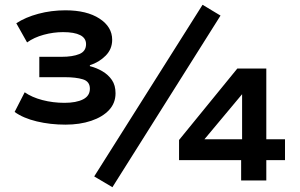

<svg xmlns="http://www.w3.org/2000/svg" viewBox="-20 -753 1250 801"><path d="M253 -233Q190 -233 133.5 -246.5Q77 -260 41 -286L83 -368Q113 -347 157 -335.5Q201 -324 249 -324Q298 -324 326.5 -338.5Q355 -353 355 -383Q355 -413 326 -422Q297 -431 250 -431H144V-516H237Q283 -516 311 -527.5Q339 -539 339 -569Q339 -594 314.5 -606.5Q290 -619 243 -619Q203 -619 162.5 -608Q122 -597 93 -576L48 -656Q86 -681 140 -695.5Q194 -710 253 -710Q342 -710 395 -675.5Q448 -641 448 -587Q448 -548 420.5 -520.5Q393 -493 355 -481V-477Q383 -470 407.5 -455.5Q432 -441 447 -419Q462 -397 462 -364Q462 -323 435 -294Q408 -265 360.5 -249Q313 -233 253 -233ZM449 28 373 -17 825 -733 900 -688ZM986 0V-85H727V-169L970 -467H1091V-172H1169V-85H1091V0ZM990 -172V-366H995L807 -141L800 -172Z"/></svg>

Font: Nunito Sans 7pt SemiExpanded
Style: Bold
Weight: 700
Width: 6
Designer: Vernon Adams
Foundry: Vernon Adams
Version: Version 3.101;gftools[0.9.27]